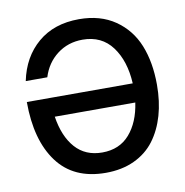

<svg xmlns="http://www.w3.org/2000/svg" viewBox="-68 -605 669 694"><g transform="rotate(-10 266.5 -258.0)"><path d="M266.1 -540Q344.2 -540 398.4 -502.7Q452.6 -465.3 477.8 -402.8Q502.9 -340.3 502.9 -257.8Q502.9 -196.3 488.3 -145.5Q473.6 -94.7 445.1 -56.6Q416.5 -18.6 370.8 2.7Q325.2 23.9 266.1 23.9Q148.4 23.9 88.6 -56.9Q28.8 -137.7 28.8 -277.8H113.8H417.5Q413.1 -360.8 374.5 -412.8Q335.9 -464.8 266.1 -464.8Q212.4 -464.8 172.6 -434.3Q132.8 -403.8 117.2 -353H38.1Q55.7 -439 115 -489.5Q174.3 -540 266.1 -540ZM266.1 -50.8Q329.6 -50.8 366.9 -93.8Q404.3 -136.7 414.6 -208H119.1Q130.4 -134.3 167.5 -92.5Q204.6 -50.8 266.1 -50.8Z"/></g></svg>

Font: Miedinger*
Style: Book
Weight: 400
Version: Version 001.000